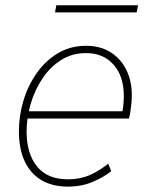

<svg xmlns="http://www.w3.org/2000/svg" viewBox="-20 -691 558 719"><path d="M233.4 7.8Q176.8 7.8 135.7 -16.1Q94.7 -40 72.8 -86.4Q50.8 -132.8 50.8 -199.2Q50.8 -258.3 68.1 -315.2Q85.4 -372.1 118.2 -418.2Q150.9 -464.4 197.3 -491.9Q243.7 -519.5 301.8 -519.5Q356.4 -519.5 394.8 -494.9Q433.1 -470.2 453.4 -428.7Q473.6 -387.2 473.6 -335.4Q473.6 -319.3 471.9 -301.8Q470.2 -284.2 467.8 -269.8Q465.3 -255.4 462.9 -247.1H76.2L82 -274.4H438.5Q441.4 -289.6 442.6 -303.7Q443.8 -317.9 443.8 -330.1Q443.8 -405.3 405.5 -448.7Q367.2 -492.2 301.8 -492.2Q250 -492.2 209 -466.3Q168 -440.4 139.2 -397.5Q110.4 -354.5 95 -302.5Q79.6 -250.5 79.6 -198.2Q79.6 -115.7 118.7 -67.6Q157.7 -19.5 234.4 -19.5Q279.8 -19.5 316.4 -35.6Q353 -51.8 385.3 -78.1L396.5 -49.8Q368.7 -27.8 327.4 -10Q286.1 7.8 233.4 7.8ZM186 -644.5 190.9 -671.4H497.1L491.7 -644.5Z"/></svg>

Font: Reddit Sans ExtraLight
Style: Italic
Weight: 250
Italic angle: -11.25°
Designer: Stephen Hutchings
Version: Version 1.013